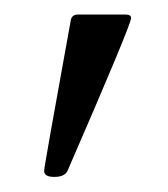

<svg xmlns="http://www.w3.org/2000/svg" viewBox="-20 -739 228 261"><path d="M53.7 -498.5Q40 -498.5 40 -506.8Q40 -512.2 76.2 -711.4Q77.6 -719.2 85.9 -719.2H150.9Q158.2 -719.2 158.2 -714.4Q158.2 -705.6 71.8 -506.8Q67.9 -498.5 53.7 -498.5Z"/></svg>

Font: Munson
Style: Regular
Weight: 400
Designer: Paul James MIller
Foundry: High-Logic / Made with FontCreator
Version: Version 2.10;May 5, 2019;FontCreator 11.5.0.2430 64-bit